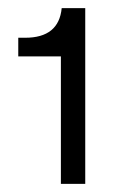

<svg xmlns="http://www.w3.org/2000/svg" viewBox="-20 -789 306 473"><path d="M130 -336V-650H25V-696H42Q125 -696 132 -769H190V-336Z"/></svg>

Font: Mona Sans
Style: Regular
Weight: 400
Designer: Deni Anggara
Foundry: GitHub
Version: Version 2.000;Glyphs 3.2.3 (3260)